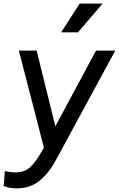

<svg xmlns="http://www.w3.org/2000/svg" viewBox="-55 -818 655 1058"><path d="M36 220Q-4 220 -35 207L-28 125Q-17 127 -2 129.5Q13 132 28 132Q76 132 104 109.5Q132 87 162 38L187 -4L49 -539H147L250 -122L474 -539H580L252 66Q217 132 165 176Q113 220 36 220ZM282 -640 384 -798H510L375 -640Z"/></svg>

Font: Plus Jakarta Sans Medium
Style: Italic
Weight: 500
Italic angle: -8°
Designer: Gumpita Rahayu
Foundry: Tokotype
Version: Version 2.071; ttfautohint (v1.8.4.7-5d5b);gftools[0.9.29]